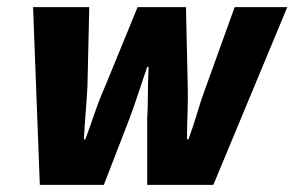

<svg xmlns="http://www.w3.org/2000/svg" viewBox="-20 -520 828 540"><path d="M92 0 73 -500H231L226 -278Q224 -241 221 -203.5Q218 -166 216 -128H220Q234 -166 247 -204Q260 -242 276 -278L367 -500H503L508 -278Q509 -241 507.5 -203.5Q506 -166 506 -128H510Q524 -166 535 -203.5Q546 -241 560 -278L640 -500H788L580 0H394V-186Q396 -221 396 -256Q396 -291 398 -332H394Q380 -291 368.5 -256Q357 -221 344 -186L272 0Z"/></svg>

Font: mr_Source Sans Pro
Style: Italic
Weight: 900
Italic angle: -11°
Designer: Paul D. Hunt
Foundry: Adobe Systems Incorporated
Version: Version 1.076;July 10, 2024;FontCreator 11.5.0.2430 64-bit